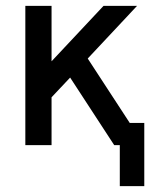

<svg xmlns="http://www.w3.org/2000/svg" viewBox="-20 -492 527 651"><path d="M65.9 0V-472.2H154.8V-284.2L331.1 -472.2H444.8L277.8 -293.9V-293L419.9 -75.2H469.2V139.2H386.2V0H367.2L217.8 -229L154.8 -162.1V0Z"/></svg>

Font: CMU Bright
Style: SemiBold
Weight: 600
Version: Version 0.7.0